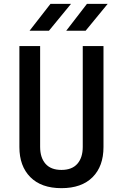

<svg xmlns="http://www.w3.org/2000/svg" viewBox="-20 -970 640 1000"><path d="M300 10Q195 10 138 -47.5Q81 -105 81 -204V-730H189V-205Q189 -149 217 -117Q245 -85 300 -85Q355 -85 383 -117Q411 -149 411 -205V-730H519V-204Q519 -104 462 -47Q405 10 300 10ZM325 -810 433 -950H541L426 -810ZM134 -810 243 -950H350L235 -810Z"/></svg>

Font: Tiny SemiBold
Style: Regular
Weight: 600
Designer: Philipp Nurullin, Konstantin Bulenkov
Foundry: JetBrains
Version: Version 2.251; ttfautohint (v1.8.4.7-5d5b)